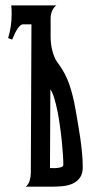

<svg xmlns="http://www.w3.org/2000/svg" viewBox="-20 -704 344 724"><path d="M170.9 -564.5Q170.9 -552.7 172.4 -539.8Q173.8 -526.9 177 -514.2Q180.2 -501.5 185.1 -489.3Q189.9 -477.1 197.3 -467.8Q227.1 -428.2 241.7 -384.8Q256.3 -341.3 264.6 -292.5Q269 -266.1 273.9 -238.8Q278.8 -211.4 282.7 -183.6Q286.6 -155.8 289.3 -128.2Q292 -100.6 292 -73.7Q292 -47.9 280.8 -33Q269.5 -18.1 252 -10.7Q234.4 -3.4 212.9 -1.7Q191.4 0 170.9 0H76.7Q87.4 -7.8 91.8 -22.9Q96.2 -38.1 96.2 -50.3L98.6 -612.3H67.9Q60.5 -612.3 54 -605.5Q47.4 -598.6 42 -589.1Q36.6 -579.6 32.5 -569.8Q28.3 -560.1 25.9 -554.7L10.7 -560.5Q23.9 -603.5 23.9 -650.9Q23.9 -658.7 23.7 -667.2Q23.4 -675.8 22.5 -683.6H192.4Q181.6 -675.3 176.3 -662.4Q170.9 -649.4 170.9 -635.3ZM168.5 -70.3Q172.4 -70.3 180.7 -70.1Q189 -69.8 197.5 -70.8Q206.1 -71.8 212.4 -74.5Q218.8 -77.1 218.8 -82.5Q218.8 -97.7 217.3 -121.3Q215.8 -145 212.9 -173.1Q210 -201.2 205.8 -230.7Q201.7 -260.3 196.3 -286.9Q190.9 -313.5 184.3 -334.7Q177.7 -356 169.9 -367.2Z"/></svg>

Font: XAYAX
Style: Regular
Weight: 400
Designer: Peter Wiegel
Foundry: Peter Wiegel
Version: Version 1.000 2009 initial release